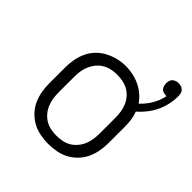

<svg xmlns="http://www.w3.org/2000/svg" viewBox="-179 -809 958 958"><g transform="rotate(45 300.0 -329.5)"><path d="M300 8Q271 8 242.5 2.5Q214 -3 189 -16.5Q164 -30 144 -51Q124 -72 112 -98Q100 -124 95 -152.5Q90 -181 90 -210V-320Q90 -349 95 -377.5Q100 -406 112 -432Q124 -458 144 -479Q164 -500 189.5 -513.5Q215 -527 243 -534Q271 -541 300 -541Q326 -541 351.5 -535.5Q377 -530 400 -519Q423 -508 443 -491Q463 -474 477 -453Q504 -478 523 -510Q542 -542 549 -578Q548 -578 547 -578Q546 -578 546 -578Q537 -578 528 -580.5Q519 -583 513 -589.5Q507 -596 504.5 -604.5Q502 -613 502 -622Q502 -631 504.5 -640Q507 -649 513.5 -655Q520 -661 528.5 -664Q537 -667 546 -667Q556 -667 565 -664Q574 -661 580.5 -654Q587 -647 589 -637.5Q591 -628 591 -618Q591 -589 584.5 -560.5Q578 -532 565.5 -506Q553 -480 535 -457Q517 -434 495 -415Q504 -392 507 -368Q510 -344 510 -320V-210Q510 -181 505 -152.5Q500 -124 488 -98Q476 -72 456 -51Q436 -30 411 -16.5Q386 -3 357.5 2.5Q329 8 300 8ZM300 -50Q320 -50 340.5 -54Q361 -58 378.5 -68.5Q396 -79 409.5 -95Q423 -111 431 -130Q439 -149 442 -169.5Q445 -190 445 -210V-320Q445 -341 442 -361.5Q439 -382 431 -401Q423 -420 409.5 -436Q396 -452 378 -462Q360 -472 339.5 -476Q319 -480 298 -480Q278 -480 258 -475.5Q238 -471 220.5 -460.5Q203 -450 190 -434Q177 -418 169 -399.5Q161 -381 158 -360.5Q155 -340 155 -320V-210Q155 -190 158 -169.5Q161 -149 169 -130Q177 -111 190.5 -95Q204 -79 221.5 -68.5Q239 -58 259.5 -54Q280 -50 300 -50Z"/></g></svg>

Font: Iosevka Curly Slab LtEx
Style: Regular
Weight: 300
Width: 7
Monospace: yes
Designer: Belleve Invis
Foundry: Belleve Invis
Version: Version 11.1.0; ttfautohint (v1.8.3)